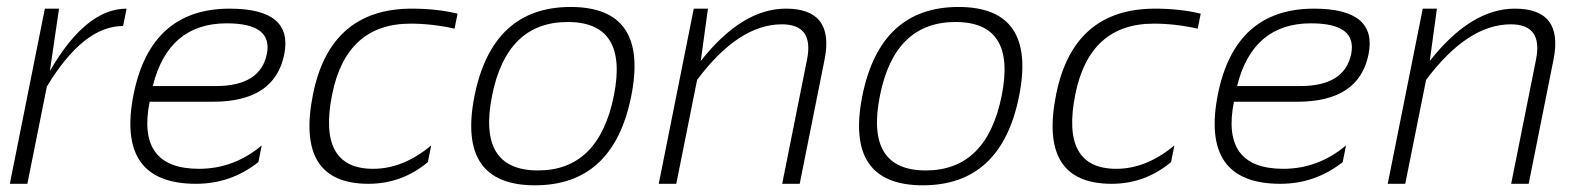

<svg xmlns="http://www.w3.org/2000/svg" viewBox="-20 -538 4642 562"><path d="M8.8 0 111.3 -512.7H152.8L126 -330.1Q231.4 -512.7 350.6 -512.7L340.3 -461.9Q224.1 -461.9 117.2 -284.7L60.1 0Z M812 -378.9Q784.2 -240.2 603.5 -240.2H418Q378.9 -43.9 562.5 -43.9Q664.6 -43.9 746.1 -112.3L736.3 -63.5Q655.8 0 553.7 0Q318.8 0 371.1 -262.2Q421.4 -512.7 652.3 -512.7Q838.9 -512.7 812 -378.9ZM427.2 -286.1H611.8Q742.2 -286.1 761.2 -380.4Q778.8 -469.7 643.6 -469.7Q472.7 -469.7 427.2 -286.1Z M1232.4 -63.5Q1156.2 0 1058.6 0Q843.8 0 896 -261.2Q946.3 -512.7 1185.5 -512.7Q1258.8 -512.7 1319.3 -498L1310.5 -454.1Q1245.1 -468.8 1181.6 -468.8Q993.7 -468.8 952.1 -261.2Q908.7 -43.9 1072.3 -43.9Q1160.2 -43.9 1242.2 -112.3Z M1554.7 -39.1Q1732.9 -39.1 1776.9 -258.3Q1819.8 -473.6 1641.6 -473.6Q1463.4 -473.6 1420.4 -258.3Q1376.5 -39.1 1554.7 -39.1ZM1368.7 -256.3Q1420.9 -517.6 1650.4 -517.6Q1879.9 -517.6 1827.6 -256.3Q1775.4 4.4 1545.9 4.4Q1317.4 4.4 1368.7 -256.3Z M1908.2 0 2010.7 -512.7H2052.2L2031.2 -359.4Q2151.9 -512.7 2280.3 -512.7Q2423.3 -512.7 2393.6 -363.8L2320.8 0H2269.5L2342.3 -363.8Q2362.8 -466.8 2268.6 -466.8Q2142.1 -466.8 2020.5 -304.2L1959.5 0Z M2689.9 -39.1Q2868.2 -39.1 2912.1 -258.3Q2955.1 -473.6 2776.9 -473.6Q2598.6 -473.6 2555.7 -258.3Q2511.7 -39.1 2689.9 -39.1ZM2503.9 -256.3Q2556.2 -517.6 2785.6 -517.6Q3015.1 -517.6 2962.9 -256.3Q2910.6 4.4 2681.2 4.4Q2452.6 4.4 2503.9 -256.3Z M3407.7 -63.5Q3331.5 0 3233.9 0Q3019 0 3071.3 -261.2Q3121.6 -512.7 3360.8 -512.7Q3434.1 -512.7 3494.6 -498L3485.8 -454.1Q3420.4 -468.8 3356.9 -468.8Q3168.9 -468.8 3127.4 -261.2Q3084 -43.9 3247.6 -43.9Q3335.4 -43.9 3417.5 -112.3Z M3985.8 -378.9Q3958 -240.2 3777.3 -240.2H3591.8Q3552.7 -43.9 3736.3 -43.9Q3838.4 -43.9 3919.9 -112.3L3910.2 -63.5Q3829.6 0 3727.5 0Q3492.7 0 3544.9 -262.2Q3595.2 -512.7 3826.2 -512.7Q4012.7 -512.7 3985.8 -378.9ZM3601.1 -286.1H3785.6Q3916 -286.1 3935.1 -380.4Q3952.6 -469.7 3817.4 -469.7Q3646.5 -469.7 3601.1 -286.1Z M4042 0 4144.5 -512.7H4186L4165 -359.4Q4285.6 -512.7 4414.1 -512.7Q4557.1 -512.7 4527.3 -363.8L4454.6 0H4403.3L4476.1 -363.8Q4496.6 -466.8 4402.3 -466.8Q4275.9 -466.8 4154.3 -304.2L4093.3 0Z"/></svg>

Font: Sansation Light
Style: Light Italic
Weight: 300
Designer: Bernd Montag
Version: Version 1.301